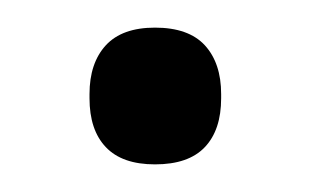

<svg xmlns="http://www.w3.org/2000/svg" viewBox="-20 -335 225 139"><path d="M92.2 -216Q68.4 -216 56.6 -228.5Q44.8 -240.9 44.8 -263.9V-266.9Q44.8 -289.3 56.6 -302.2Q68.4 -315 92.2 -315Q116.5 -315 128.3 -302.2Q140.1 -289.3 140.1 -266.9V-263.9Q140.1 -240.9 128.3 -228.5Q116.5 -216 92.2 -216Z"/></svg>

Font: Anek Devanagari Medium
Style: Regular
Weight: 500
Designer: Kailash Malviya (Devanagari) & Yesha Goshar (Latin)
Foundry: Ek Type
Version: Version 1.003